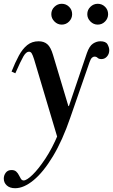

<svg xmlns="http://www.w3.org/2000/svg" viewBox="-41 -680 597 1014"><path d="M39 314Q11 314 -5 299.5Q-21 285 -21 263Q-21 246 -10.5 232Q0 218 20 218Q36 218 45 226.5Q54 235 59 245.5Q64 256 69.5 264.5Q75 273 84 273Q100 273 131 243Q162 213 198.5 158Q235 103 266 29L298 -46L418 -400Q431 -437 450 -449.5Q469 -462 489 -462Q518 -462 527 -445.5Q536 -429 536 -415Q536 -395 524 -381.5Q512 -368 495 -368Q481 -368 474.5 -374.5Q468 -381 458 -381Q451 -381 444.5 -375Q438 -369 432 -352L331 -61Q289 62 238.5 145.5Q188 229 136.5 271.5Q85 314 39 314ZM263 49 139 -367Q132 -389 126.5 -398Q121 -407 112 -407Q97 -407 82.5 -382Q68 -357 40 -293L20 -302Q39 -350 58.5 -386Q78 -422 103 -442Q128 -462 163 -462Q191 -462 209 -446.5Q227 -431 239 -390L320 -120H324L333 -82ZM475 -550Q453 -550 436.5 -566.5Q420 -583 420 -605Q420 -628 436.5 -644Q453 -660 475 -660Q498 -660 514 -644Q530 -628 530 -605Q530 -583 514 -566.5Q498 -550 475 -550ZM285 -550Q263 -550 246.5 -566.5Q230 -583 230 -605Q230 -628 246.5 -644Q263 -660 285 -660Q308 -660 324 -644Q340 -628 340 -605Q340 -583 324 -566.5Q308 -550 285 -550Z"/></svg>

Font: Libre Bodoni
Style: Italic
Weight: 400
Italic angle: -13°
Designer: Pablo Impallari, Rodrigo Fuenzalida
Foundry: Impallari Type
Version: Version 2.005;gftools[0.9.23]